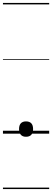

<svg xmlns="http://www.w3.org/2000/svg" viewBox="-20 -905 353 1300"><path d="M156 21Q133 21 121 7.5Q109 -6 109 -31Q109 -57 121 -70Q133 -83 156 -83Q180 -83 192 -70Q204 -57 204 -31Q204 -6 192 7.5Q180 21 156 21ZM0 365H313V375H0ZM0 -20H313V0H0ZM0 -505H313V-500H0ZM0 -885H313V-875H0Z"/></svg>

Font: Playwrite GB S Guides
Style: Regular
Weight: 400
Designer: Veronika Burian, José Scaglione
Foundry: TypeTogether
Version: Version 1.003